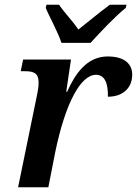

<svg xmlns="http://www.w3.org/2000/svg" viewBox="-20 -786 575 806"><path d="M238 -606H360C403 -653 463 -717 508 -753L511 -766H441C397 -734 349 -693 309 -662C281 -703 254 -728 228 -766H175L172 -753C185 -720 225 -648 238 -606ZM56 0H183L212 -148C255 -355 319 -472 383 -472C422 -472 434 -432 433 -380C493 -380 535 -414 535 -473C535 -514 507 -549 432 -549C344 -549 294 -474 262 -401H258L278 -536H77L67 -487H86C121 -487 142 -479 142 -441C142 -422 140 -409 136 -390Z"/></svg>

Font: Noto Serif Semi
Style: Italic
Weight: 600
Italic angle: -12°
Designer: Monotype Design Team
Foundry: Monotype Imaging Inc.
Version: Version 1.901